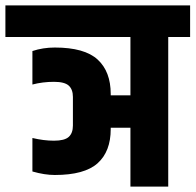

<svg xmlns="http://www.w3.org/2000/svg" viewBox="-60 -691 724 711"><path d="M210 -226V-332Q210 -360 194.5 -374Q179 -388 140 -388Q98 -388 60 -378V-502Q99 -515 143 -515Q253 -515 301.5 -470.5Q350 -426 350 -343V-338H423V-554H-40V-671H644V-554H563V0H423V-218H350V-213Q350 -130 301.5 -86.5Q253 -43 143 -43Q105 -43 60 -56V-180Q102 -170 140 -170Q179 -170 194.5 -184Q210 -198 210 -226Z"/></svg>

Font: Khand Black
Style: Regular
Weight: 900
Designer: Sanchit Sawaria and Jyotish Sonowal (Devanagari), Satya Rajpurohit (Latin)
Foundry: Indian Type Foundry
Version: Version 2.000;PS 1.0;hotconv 1.0.79;makeotf.lib2.5.61930